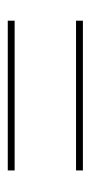

<svg xmlns="http://www.w3.org/2000/svg" viewBox="113 -564 237 504"><g transform="rotate(-90 232.0 -312.5)"><path d="M429.2 -393.1H36.1V-411.1H429.2ZM429.2 -213.9H36.1V-231.9H429.2Z"/></g></svg>

Font: Rawengulk
Style: Light
Weight: 300
Version: Version 0.92